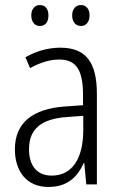

<svg xmlns="http://www.w3.org/2000/svg" viewBox="-20 -731 475 761"><path d="M104 -670C104 -644 118 -628 138 -628C159 -628 172 -643 172 -670C172 -696 159 -711 138 -711C118 -711 104 -695 104 -670ZM266 -670C266 -644 280 -628 301 -628C321 -628 335 -644 335 -670C335 -696 321 -711 301 -711C281 -711 266 -696 266 -670ZM219 -542C170 -542 122 -528 81 -504L99 -461C141 -484 179 -495 214 -495C280 -495 309 -457 309 -355V-314L238 -309C110 -300 39 -245 39 -139C39 -55 83 10 172 10C248 10 287 -30 312 -85H314L322 0H364V-359C364 -485 320 -542 219 -542ZM244 -267 310 -272V-216C310 -105 268 -35 185 -35C129 -35 95 -71 95 -140C95 -219 143 -260 244 -267Z"/></svg>

Font: Noto Sans Kannada Condensed Light
Style: Regular
Weight: 300
Width: 3
Designer: Jelle Bosma - Monotype Design Team
Foundry: Monotype Imaging Inc.
Version: Version 2.005